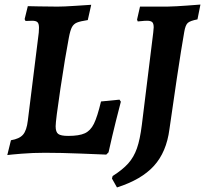

<svg xmlns="http://www.w3.org/2000/svg" viewBox="-20 -670 899 842"><path d="M12 10 28 -55Q65 -61 81 -79.5Q97 -98 102 -141L150 -527Q151 -535 151 -548Q151 -566 144.5 -572.5Q138 -579 121 -579L92 -578L88 -586L102 -643Q129 -643 149 -642L232 -641Q260 -641 311.5 -644.5Q363 -648 380 -649L365 -582Q332 -577 317.5 -571Q303 -565 295.5 -551Q288 -537 282 -505Q266 -422 245 -281.5Q224 -141 224 -116Q224 -91 235.5 -82.5Q247 -74 279 -74Q327 -74 352 -85.5Q377 -97 392 -127.5Q407 -158 423 -225L504 -233L510 -224Q505 -206 488.5 -140Q472 -74 456 -2L446 8Q420 7 334 3.5Q248 0 177 0Q124 0 75 4Q26 8 12 10ZM654 -550Q654 -567 647.5 -573Q641 -579 625 -579Q613 -579 601 -577.5Q589 -576 584 -576L581 -584L594 -641H713Q754 -642 799.5 -645.5Q845 -649 859 -650L846 -585Q814 -579 803.5 -569.5Q793 -560 788 -530Q776 -463 755 -323Q734 -183 723 -103Q710 -3 655 57.5Q600 118 493 152L471 113L474 102Q518 74 542.5 46.5Q567 19 580.5 -19.5Q594 -58 602 -122L652 -527Q654 -545 654 -550Z"/></svg>

Font: Alegreya SC
Style: Bold Italic
Weight: 700
Italic angle: -7°
Designer: Juan Pablo del Peral
Foundry: Huerta Tipografica
Version: Version 2.007; ttfautohint (v1.6)